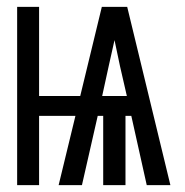

<svg xmlns="http://www.w3.org/2000/svg" viewBox="-20 -540 540 560"><path d="M30 0V-520H94V-260H214L277 -520H351L477 0H408L363 -202H346V0H281V-202H265L219 0H151L200 -202H94V0ZM278 -260H350L330 -347Q326 -366 322 -385Q318 -404 314 -423Q310 -404 305.5 -385Q301 -366 297 -347Z"/></svg>

Font: Iosevka
Style: Regular
Weight: 400
Monospace: yes
Designer: Belleve Invis
Foundry: Belleve Invis
Version: Version 33.2.3; ttfautohint (v1.8.4)